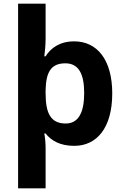

<svg xmlns="http://www.w3.org/2000/svg" viewBox="-20 -780 673 1040"><path d="M588 -274C588 -459 504 -556 382 -556C304 -556 255 -520 227 -475H220C223 -495 227 -537 227 -569V-760H78V240H227V19C227 -2 224 -37 220 -57H227C256 -20 303 10 382 10C505 10 588 -88 588 -274ZM436 -276C436 -169 404 -111 336 -111C253 -111 227 -169 227 -275V-291C229 -389 256 -437 334 -437C404 -437 436 -383 436 -276Z"/></svg>

Font: Noto Sans Arabic UI
Style: Bold
Weight: 700
Designer: Monotype Design Team, Nadine Chahine and Nizar Qandah
Foundry: Monotype Imaging Inc.
Version: Version 2.010